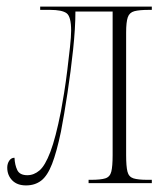

<svg xmlns="http://www.w3.org/2000/svg" viewBox="-20 -556 503 583"><path d="M59 7Q32 7 17 -8.5Q2 -24 2 -47Q2 -59 8 -68Q14 -77 24 -77Q25 -55 32.5 -39.5Q40 -24 63 -24Q83 -24 100 -38.5Q117 -53 133 -95Q149 -137 165 -218Q169 -239 174.5 -273Q180 -307 184.5 -344Q189 -381 192.5 -413Q196 -445 196 -463Q196 -506 182 -516Q168 -526 132 -526H102V-536H441V-526H432Q403 -526 388 -522Q373 -518 368 -503.5Q363 -489 363 -457V-85Q363 -51 367 -35Q371 -19 385 -14.5Q399 -10 428 -10H441V0H249V-10H256Q286 -10 300 -14.5Q314 -19 318 -35Q322 -51 322 -85V-521H209Q209 -471 202 -405.5Q195 -340 185 -274Q175 -208 165 -156Q152 -94 138 -58Q124 -22 105 -7.5Q86 7 59 7Z"/></svg>

Font: Noto Serif Display ExtraCondensed ExtraLight
Style: Regular
Weight: 200
Width: 2
Designer: Monotype Design Team
Foundry: Monotype Imaging Inc.
Version: Version 2.009